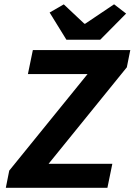

<svg xmlns="http://www.w3.org/2000/svg" viewBox="-20 -890 640 910"><path d="M181.7 -78.4 581.1 -571 597.5 -652.7H135.7L112.3 -539.1H483.2L432.8 -585.6L23.8 -81.4L7.6 0H489.1L512.4 -113.6H145.9L181.7 -78.4ZM294.8 -701.7H455L577.7 -825.7L520.7 -869.6L383.8 -777.6H379.8L282.3 -869.3L215.2 -830.6L294.8 -701.7Z"/></svg>

Font: Source Code Variable
Style: Italic
Weight: 400
Italic angle: -11°
Monospace: yes
Designer: Paul D. Hunt, Teo Tuominen
Foundry: Adobe Systems Incorporated
Version: Version 1.005;PS 1.0;hotconv 16.6.54;makeotf.lib2.5.65590